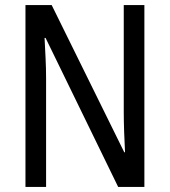

<svg xmlns="http://www.w3.org/2000/svg" viewBox="-20 -734 666 754"><path d="M547 0H444L159 -585H155Q157 -546 159 -505Q161 -464 161 -426V0H80V-714H183L468 -136H471Q469 -174 467.5 -216.5Q466 -259 466 -294V-714H547Z"/></svg>

Font: Noto Sans Tamil Condensed
Style: Regular
Weight: 400
Width: 3
Designer: Jelle Bosma - Monotype Design Team
Foundry: Monotype Imaging Inc.
Version: Version 2.004; ttfautohint (v1.8.4.7-5d5b)